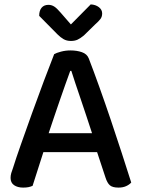

<svg xmlns="http://www.w3.org/2000/svg" viewBox="-20 -843 642 872"><path d="M421 -152H177L128 1Q119 5 109 7Q99 9 85 9Q60 9 44 -2Q28 -13 28 -35Q28 -46 31 -56.5Q34 -67 39 -80Q52 -122 75.5 -188.5Q99 -255 125.5 -329Q152 -403 179 -474.5Q206 -546 226 -597Q236 -603 257 -608.5Q278 -614 300 -614Q329 -614 352 -606Q375 -598 383 -578Q405 -521 431 -448.5Q457 -376 483 -299Q509 -222 533 -148Q557 -74 576 -14Q567 -4 552.5 2.5Q538 9 518 9Q491 9 479 -1.5Q467 -12 459 -37ZM299 -521Q289 -494 277 -460Q265 -426 252 -388.5Q239 -351 226 -312.5Q213 -274 201 -238H398Q385 -278 371.5 -318.5Q358 -359 345.5 -396Q333 -433 322 -465.5Q311 -498 304 -521ZM392 -823Q414 -822 429 -810.5Q444 -799 444 -782Q444 -767 436 -756.5Q428 -746 412 -732L361 -682Q344 -668 331.5 -662.5Q319 -657 302 -657Q283 -657 269 -665Q255 -673 241 -687L158 -771Q158 -795 169 -808Q180 -821 200 -821Q214 -821 226 -813.5Q238 -806 255 -786L302 -732Z"/></svg>

Font: Baloo 2 Medium
Style: Regular
Weight: 500
Designer: Sarang Kulkarni and Ek Type
Foundry: Ek Type
Version: Version 1.640;hotconv 1.0.111;makeotfexe 2.5.65597; ttfautoh